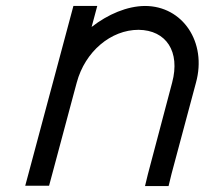

<svg xmlns="http://www.w3.org/2000/svg" viewBox="-20 -603 686 644"><path d="M287.3 -512.6 295.5 -543 306.2 -583H226.2L215.5 -543L157.4 -326L146.6 -286L75.4 -20L64.6 20H144.6L155.4 -20L226.6 -286L237.4 -326C265.2 -430 351.8 -503 444.8 -503C537.5 -502 585.2 -430 557.4 -326L476.1 -19L466.4 21H545.4L555.4 -20L637.4 -326C674.5 -461 593.2 -583 466.2 -583C406.5 -582.5 342.3 -555.4 287.3 -512.6Z"/></svg>

Font: Nordica Advanced
Style: RegularObl
Weight: 300
Version: Version 1.07